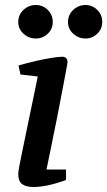

<svg xmlns="http://www.w3.org/2000/svg" viewBox="-20 -738 429 768"><path d="M114 10Q84 10 68.5 -1.5Q53 -13 53 -43Q53 -51 58.5 -80Q64 -109 73 -151.5Q82 -194 92 -243.5Q102 -293 112.5 -342Q123 -391 131 -432L62 -440L54 -476Q88 -486 123 -494Q158 -502 186.5 -506.5Q215 -511 229 -511Q239 -511 244.5 -505.5Q250 -500 250 -489Q250 -485 244 -453.5Q238 -422 229 -374.5Q220 -327 209 -271Q198 -215 186.5 -159.5Q175 -104 166 -60H244V-18Q206 -4 173 3Q140 10 114 10ZM322 -584Q294 -584 273 -603Q252 -622 252 -650Q252 -679 273 -698.5Q294 -718 322 -718Q349 -718 369 -698.5Q389 -679 389 -650Q389 -622 369 -603Q349 -584 322 -584ZM123 -584Q95 -584 74 -603Q53 -622 53 -650Q53 -679 74 -698.5Q95 -718 123 -718Q151 -718 171 -698.5Q191 -679 191 -650Q191 -622 171 -603Q151 -584 123 -584Z"/></svg>

Font: Manuale SemiBold
Style: Italic
Weight: 600
Italic angle: -11°
Designer: Eduardo Tunni / Pablo Cosgaya
Foundry: Eduardo Tunni / Pablo Cosgaya
Version: Version 1.002